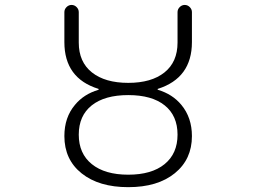

<svg xmlns="http://www.w3.org/2000/svg" viewBox="-20 -774 1040 782"><path d="M353.5 -344.7Q300.8 -302.7 300.8 -225.6Q300.8 -148.4 354 -105.5Q407.2 -62.5 502.4 -62.5Q597.7 -62.5 650.4 -105.5Q703.1 -148.4 703.1 -225.6Q703.1 -302.7 650.9 -344.7Q598.6 -386.7 502.4 -386.7Q406.2 -386.7 353.5 -344.7ZM242.2 -602.5V-724.6Q242.2 -736.3 251 -745.1Q259.8 -753.9 271.5 -753.9Q283.2 -753.9 292 -745.1Q300.8 -736.3 300.8 -724.6V-600.6Q300.8 -521.5 354.5 -479Q408.2 -436.5 502.4 -436.5Q596.7 -436.5 649.9 -479Q703.1 -521.5 703.1 -600.6V-724.6Q703.1 -736.3 711.9 -745.1Q720.7 -753.9 732.4 -753.9Q744.1 -753.9 752.9 -745.1Q761.7 -736.3 761.7 -724.6V-602.5Q761.7 -456.1 623 -412.1Q622.1 -412.1 622.1 -410.2Q622.1 -408.2 623 -408.2Q682.6 -390.6 718.8 -346.7Q761.7 -294.9 761.7 -219.7Q761.7 -125 691.9 -68.4Q622.1 -11.7 502.4 -11.7Q382.8 -11.7 312.5 -67.9Q242.2 -124 242.2 -219.7Q242.2 -295.9 285.2 -346.7Q321.3 -390.6 380.9 -408.2Q381.8 -408.2 381.8 -410.2Q381.8 -412.1 380.9 -412.1Q242.2 -455.1 242.2 -602.5Z"/></svg>

Font: Rounded Mgen+ 2m light
Style: Regular
Weight: 200
Designer: [Source Han Sans]
Ryoko NISHIZUKA  (kana & ideographs); Paul D. Hunt (Latin, Greek & Cyrillic); Wenlong ZHANG  (bopomofo
Version: Version 1.059.20150602